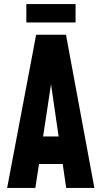

<svg xmlns="http://www.w3.org/2000/svg" viewBox="-20 -920 497 940"><path d="M15 0 157 -750H303L442 0H304L287 -117H171L153 0ZM191 -252H267L221 -568H239ZM109 -900H350V-810H109Z"/></svg>

Font: Mohave Light
Style: Bold
Weight: 700
Version: Version 2.003